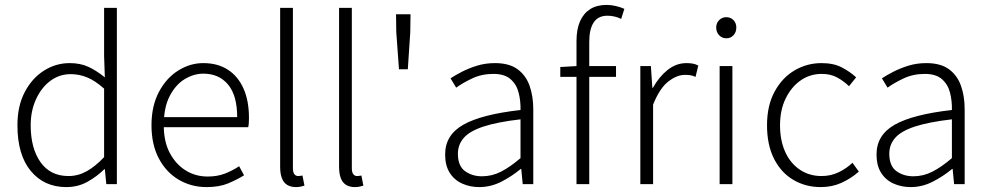

<svg xmlns="http://www.w3.org/2000/svg" viewBox="-20 -750 4027 782"><path d="M250 12Q160 12 105.5 -53.5Q51 -119 51 -240Q51 -318 80.5 -374.5Q110 -431 158.5 -462Q207 -493 264 -493Q307 -493 339.5 -478Q372 -463 407 -435L404 -522V-718H456V0H413L407 -61H405Q376 -32 337 -10Q298 12 250 12ZM259 -33Q298 -33 333 -52.5Q368 -72 404 -110V-389Q368 -421 335.5 -434.5Q303 -448 268 -448Q222 -448 185.5 -421Q149 -394 127 -346.5Q105 -299 105 -240Q105 -146 145 -89.5Q185 -33 259 -33Z M821 12Q759 12 708 -18Q657 -48 627 -104.5Q597 -161 597 -240Q597 -318 627 -375Q657 -432 705.5 -462.5Q754 -493 808 -493Q866 -493 907.5 -466.5Q949 -440 971.5 -390Q994 -340 994 -270Q994 -261 993.5 -251Q993 -241 991 -232H636V-273H946Q946 -361 909 -405.5Q872 -450 808 -450Q769 -450 732 -427.5Q695 -405 671 -358.5Q647 -312 647 -240Q647 -173 671.5 -127Q696 -81 736 -56Q776 -31 826 -31Q865 -31 896 -43Q927 -55 954 -73L974 -36Q945 -18 909 -3Q873 12 821 12Z M1185 12Q1164 12 1149.5 3Q1135 -6 1128 -24.5Q1121 -43 1121 -71V-718H1173V-65Q1173 -48 1179 -40.5Q1185 -33 1194 -33Q1197 -33 1201 -33.5Q1205 -34 1212 -35L1220 6Q1213 8 1205 10Q1197 12 1185 12Z M1425 12Q1404 12 1389.5 3Q1375 -6 1368 -24.5Q1361 -43 1361 -71V-718H1413V-65Q1413 -48 1419 -40.5Q1425 -33 1434 -33Q1437 -33 1441 -33.5Q1445 -34 1452 -35L1460 6Q1453 8 1445 10Q1437 12 1425 12Z M1605 -468 1594 -619 1593 -692H1652L1651 -619L1641 -468Z M1932 12Q1894 12 1862 -2.5Q1830 -17 1811.5 -46.5Q1793 -76 1793 -121Q1793 -200 1867 -242Q1941 -284 2100 -302Q2101 -338 2092.5 -372Q2084 -406 2059.5 -427.5Q2035 -449 1990 -449Q1942 -449 1903 -430.5Q1864 -412 1838 -393L1815 -431Q1833 -443 1861 -457.5Q1889 -472 1923 -482.5Q1957 -493 1996 -493Q2054 -493 2088 -468Q2122 -443 2137 -400.5Q2152 -358 2152 -305V0H2109L2103 -62H2101Q2065 -32 2022 -10Q1979 12 1932 12ZM1943 -32Q1984 -32 2021 -51Q2058 -70 2100 -106V-264Q2005 -253 1949 -234.5Q1893 -216 1869 -188.5Q1845 -161 1845 -124Q1845 -74 1874 -53Q1903 -32 1943 -32Z M2328 0V-582Q2328 -631 2342.5 -663.5Q2357 -696 2384 -713Q2411 -730 2451 -730Q2469 -730 2488 -725.5Q2507 -721 2523 -714L2510 -673Q2496 -680 2481.5 -683Q2467 -686 2454 -686Q2416 -686 2398 -658.5Q2380 -631 2380 -580V0ZM2262 -437V-477L2330 -481H2489V-437Z M2588 0V-481H2631L2637 -392H2639Q2664 -437 2699 -465Q2734 -493 2776 -493Q2789 -493 2801 -491Q2813 -489 2824 -483L2813 -437Q2801 -442 2792.5 -443.5Q2784 -445 2769 -445Q2737 -445 2702 -418Q2667 -391 2640 -324V0Z M2911 0V-481H2963V0ZM2938 -594Q2921 -594 2909 -606.5Q2897 -619 2897 -638Q2897 -656 2909 -668Q2921 -680 2938 -680Q2956 -680 2967.5 -668Q2979 -656 2979 -638Q2979 -619 2967.5 -606.5Q2956 -594 2938 -594Z M3323 12Q3261 12 3211 -17.5Q3161 -47 3132.5 -103.5Q3104 -160 3104 -240Q3104 -320 3135 -377Q3166 -434 3216.5 -463.5Q3267 -493 3326 -493Q3375 -493 3408.5 -475.5Q3442 -458 3467 -435L3438 -399Q3415 -421 3388.5 -435Q3362 -449 3327 -449Q3279 -449 3241 -422.5Q3203 -396 3180 -349Q3157 -302 3157 -240Q3157 -178 3178 -131.5Q3199 -85 3237.5 -59Q3276 -33 3326 -33Q3364 -33 3396 -48.5Q3428 -64 3452 -87L3478 -51Q3446 -23 3407.5 -5.5Q3369 12 3323 12Z M3689 12Q3651 12 3619 -2.5Q3587 -17 3568.5 -46.5Q3550 -76 3550 -121Q3550 -200 3624 -242Q3698 -284 3857 -302Q3858 -338 3849.5 -372Q3841 -406 3816.5 -427.5Q3792 -449 3747 -449Q3699 -449 3660 -430.5Q3621 -412 3595 -393L3572 -431Q3590 -443 3618 -457.5Q3646 -472 3680 -482.5Q3714 -493 3753 -493Q3811 -493 3845 -468Q3879 -443 3894 -400.5Q3909 -358 3909 -305V0H3866L3860 -62H3858Q3822 -32 3779 -10Q3736 12 3689 12ZM3700 -32Q3741 -32 3778 -51Q3815 -70 3857 -106V-264Q3762 -253 3706 -234.5Q3650 -216 3626 -188.5Q3602 -161 3602 -124Q3602 -74 3631 -53Q3660 -32 3700 -32Z"/></svg>

Font: Assistant ExtraLight Light
Style: Regular
Weight: 300
Version: Version 3.000